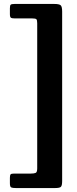

<svg xmlns="http://www.w3.org/2000/svg" viewBox="-20 -800 389 970"><path d="M259 150H59.5Q43 150 36.5 146.8Q30 143.5 30 125.5V98.5Q30 85.5 33.2 81.2Q36.5 77 50 77H134.5Q152 77 160 73.5Q168 70 168 51V-682Q168 -698.5 163.8 -702.8Q159.5 -707 142.5 -707H54.5Q40 -707 35 -710.5Q30 -714 30 -729V-758Q30 -772.5 34 -776.2Q38 -780 53 -780H254.5Q278 -780 286 -773.8Q294 -767.5 294 -741.5V114.5Q294 136.5 288.2 143.2Q282.5 150 259 150Z"/></svg>

Font: Besley SemiBold
Style: Regular
Weight: 600
Designer: Owen Earl
Foundry: indestructible type*
Version: Version 2.001; ttfautohint (v1.8.3)